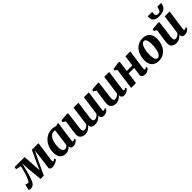

<svg xmlns="http://www.w3.org/2000/svg" viewBox="352 -2417 4031 4031"><g transform="rotate(-45 2367.5 -401.0)"><path d="M660 10Q631 10 611 -4.5Q591 -19 595.5 -54L633 -341L651.5 -498.5L573.5 -342L410 7H313.5L281 -322L272.5 -498.5Q255 -430.5 239 -366.8Q223 -303 207.5 -247.2Q192 -191.5 176.2 -146.5Q160.5 -101.5 144.5 -71Q124.5 -32.5 95.2 -12.2Q66 8 23 8Q16.5 8 5 5.8Q-6.5 3.5 -16.5 0.8Q-26.5 -2 -27.5 -4L3 -134.5Q7.5 -132 22.8 -127.8Q38 -123.5 54.2 -120.5Q70.5 -117.5 77 -117.5Q81 -117.5 85.8 -122.5Q90.5 -127.5 95.8 -135.8Q101 -144 105.8 -153.5Q110.5 -163 114.5 -172.5Q128.5 -196 142.8 -234.2Q157 -272.5 169.8 -316.5Q182.5 -360.5 193 -402.5Q203.5 -444.5 209.5 -475L95 -500L105 -555H401L422.5 -239.5L430 -136.5L472.5 -239.5L617 -555H813L752 -117.5Q750 -100.5 751 -89.2Q752 -78 756.5 -72.8Q761 -67.5 767.5 -67.5Q780.5 -67.5 793.8 -76.2Q807 -85 817 -94.5L831.5 -53.5Q827 -47.5 802.8 -32Q778.5 -16.5 741.2 -3.2Q704 10 660 10Z M1343 -106.5Q1340.5 -86 1346 -77.2Q1351.5 -68.5 1362 -68.5Q1369.5 -68.5 1380 -73.5Q1390.5 -78.5 1407 -91.5L1421 -59Q1415.5 -51 1397.5 -34.2Q1379.5 -17.5 1351.2 -3.8Q1323 10 1286.5 10Q1255.5 10 1235 -4.8Q1214.5 -19.5 1212 -49.5L1213 -60.5Q1197.5 -43 1175.2 -26.8Q1153 -10.5 1124.8 -0.2Q1096.5 10 1061.5 10Q1002 10 964.2 -18Q926.5 -46 908.8 -92.5Q891 -139 891 -194.5Q891 -250.5 905.2 -304.5Q919.5 -358.5 947.2 -406.2Q975 -454 1015.5 -490.2Q1056 -526.5 1108.2 -547.2Q1160.5 -568 1223.5 -568Q1251 -568 1282.8 -561.5Q1314.5 -555 1336 -547L1407 -568ZM1252 -497Q1242.5 -500.5 1232.2 -501.8Q1222 -503 1212 -503Q1176 -503 1148.8 -484.8Q1121.5 -466.5 1101.8 -435.5Q1082 -404.5 1069.2 -365Q1056.5 -325.5 1050.8 -283.2Q1045 -241 1045 -200.5Q1045 -159.5 1054.5 -130.2Q1064 -101 1081 -85.5Q1098 -70 1121 -70Q1133 -70 1143.8 -73.8Q1154.5 -77.5 1164.5 -83.5Q1174.5 -89.5 1183.2 -97Q1192 -104.5 1199.5 -112.5Z M1664 -288.5Q1661 -268 1657.8 -246.2Q1654.5 -224.5 1652 -204Q1649.5 -183.5 1647.8 -166.5Q1646 -149.5 1646 -137.5Q1646 -99 1658.8 -83Q1671.5 -67 1697.5 -67Q1718 -67 1737.5 -75.5Q1757 -84 1773.5 -97.5Q1790 -111 1803 -126.5Q1808.5 -169.5 1814.5 -213.5Q1820.5 -257.5 1827 -301Q1832.5 -345 1838.2 -389Q1844 -433 1850 -476.2Q1856 -519.5 1862 -562.5H2007Q1999.5 -508.5 1991.8 -451.5Q1984 -394.5 1976.8 -341.5Q1969.5 -288.5 1964 -245Q1958.5 -201.5 1955 -173.2Q1951.5 -145 1951.5 -137.5Q1951.5 -99 1965 -83Q1978.5 -67 2003 -67Q2024 -67 2044 -76.2Q2064 -85.5 2081 -99.8Q2098 -114 2110.5 -129.5L2169.5 -562.5H2315L2252 -105.5Q2249.5 -86 2255 -77.2Q2260.5 -68.5 2271 -68.5Q2279.5 -68.5 2288.8 -73.5Q2298 -78.5 2317 -92.5L2330 -60Q2325.5 -52 2308.2 -35.2Q2291 -18.5 2263.2 -4.2Q2235.5 10 2199 10Q2151 10 2130.5 -11.8Q2110 -33.5 2115.5 -67.5L2113 -76.5Q2099.5 -61.5 2081.8 -46Q2064 -30.5 2041.8 -18Q2019.5 -5.5 1992.5 2.2Q1965.5 10 1933 10Q1889 10 1862.8 -2.8Q1836.5 -15.5 1825.8 -37Q1815 -58.5 1817.5 -85H1815.5Q1802.5 -69.5 1786 -52.8Q1769.5 -36 1747.5 -21.8Q1725.5 -7.5 1698.2 1.2Q1671 10 1636.5 10Q1606 10 1574.2 -1.8Q1542.5 -13.5 1520.5 -41Q1498.5 -68.5 1497.5 -116Q1497.5 -133.5 1499.5 -155.2Q1501.5 -177 1504.8 -200.5Q1508 -224 1511.2 -247.8Q1514.5 -271.5 1518 -292.5L1544 -472.5L1484 -509.5L1492 -551.5L1673 -568L1697 -556Z M2548.5 10Q2518 10 2486.2 -1.8Q2454.5 -13.5 2432.8 -41Q2411 -68.5 2410 -116Q2410 -133.5 2411.8 -154.5Q2413.5 -175.5 2416.2 -198.8Q2419 -222 2422.5 -246Q2426 -270 2429.5 -292.5L2457 -473L2396.5 -509L2404.5 -551L2585.5 -567.5L2609.5 -556L2576.5 -288.5Q2574 -267 2570.8 -245.2Q2567.5 -223.5 2564.8 -203.5Q2562 -183.5 2560.2 -166.8Q2558.5 -150 2558.5 -137.5Q2558.5 -112 2564.2 -96.5Q2570 -81 2581.2 -74.2Q2592.5 -67.5 2609.5 -67.5Q2630.5 -67.5 2650 -75.8Q2669.5 -84 2686.2 -97.5Q2703 -111 2716 -126.5L2775 -563.5H2920.5L2857 -105.5Q2854.5 -86 2860 -77.2Q2865.5 -68.5 2876 -68.5Q2885 -68.5 2894 -73.5Q2903 -78.5 2921.5 -92.5L2935.5 -60Q2930.5 -52 2913.2 -35.2Q2896 -18.5 2868 -4.2Q2840 10 2803.5 10Q2765 10 2745.2 -4.8Q2725.5 -19.5 2721.5 -44Q2721 -47 2720.5 -50.5Q2720 -54 2720.2 -58Q2720.5 -62 2721 -66.2Q2721.5 -70.5 2722 -74.5L2720 -75.5Q2707 -60 2690.8 -45Q2674.5 -30 2653.5 -17.5Q2632.5 -5 2606.8 2.5Q2581 10 2548.5 10Z M3476.5 -105.5Q3474.5 -86 3479.8 -77.2Q3485 -68.5 3494.5 -68.5Q3503 -68.5 3512 -73Q3521 -77.5 3539.5 -91.5L3553.5 -58.5Q3548.5 -50.5 3531.5 -34Q3514.5 -17.5 3487 -3.8Q3459.5 10 3423 10Q3391 10 3368 0.5Q3345 -9 3334 -26.2Q3323 -43.5 3326 -66.5L3352 -251.5H3187.5L3153 0H3009.5L3073.5 -473L3022.5 -501L3030.5 -542.5L3198.5 -567.5L3228.5 -553.5L3196.5 -316H3360.5L3393.5 -554.5H3538Z M3914 -569Q3981.5 -569 4028.5 -543.2Q4075.5 -517.5 4100.8 -467.2Q4126 -417 4126.5 -344Q4126.5 -271.5 4106.2 -207Q4086 -142.5 4047 -93Q4008 -43.5 3951.8 -15Q3895.5 13.5 3824 13.5Q3758 13.5 3711.2 -12.5Q3664.5 -38.5 3639.8 -89Q3615 -139.5 3614.5 -212.5Q3614 -285.5 3634.2 -350Q3654.5 -414.5 3693.2 -463.8Q3732 -513 3787.8 -541Q3843.5 -569 3914 -569ZM3893.5 -508Q3867.5 -508 3847.8 -489.8Q3828 -471.5 3814 -441Q3800 -410.5 3791 -372.8Q3782 -335 3777.8 -295.2Q3773.5 -255.5 3774 -219.5Q3774.5 -153 3784 -115.2Q3793.5 -77.5 3810.2 -62.2Q3827 -47 3848 -47Q3874 -47 3893.5 -65Q3913 -83 3927.2 -113.5Q3941.5 -144 3950.2 -182Q3959 -220 3963 -260Q3967 -300 3966.5 -336.5Q3966 -403.5 3956.5 -440.8Q3947 -478 3930.8 -493Q3914.5 -508 3893.5 -508Z M4343.5 10Q4313 10 4281.2 -1.8Q4249.5 -13.5 4227.8 -41Q4206 -68.5 4205 -116Q4205 -133.5 4206.8 -154.5Q4208.5 -175.5 4211.2 -198.8Q4214 -222 4217.5 -246Q4221 -270 4224.5 -292.5L4252 -473L4191.5 -509L4199.5 -551L4380.5 -567.5L4404.5 -556L4371.5 -288.5Q4369 -267 4365.8 -245.2Q4362.5 -223.5 4359.8 -203.5Q4357 -183.5 4355.2 -166.8Q4353.5 -150 4353.5 -137.5Q4353.5 -112 4359.2 -96.5Q4365 -81 4376.2 -74.2Q4387.5 -67.5 4404.5 -67.5Q4425.5 -67.5 4445 -75.8Q4464.5 -84 4481.2 -97.5Q4498 -111 4511 -126.5L4570 -563.5H4715.5L4652 -105.5Q4649.5 -86 4655 -77.2Q4660.5 -68.5 4671 -68.5Q4680 -68.5 4689 -73.5Q4698 -78.5 4716.5 -92.5L4730.5 -60Q4725.5 -52 4708.2 -35.2Q4691 -18.5 4663 -4.2Q4635 10 4598.5 10Q4560 10 4540.2 -4.8Q4520.5 -19.5 4516.5 -44Q4516 -47 4515.5 -50.5Q4515 -54 4515.2 -58Q4515.5 -62 4516 -66.2Q4516.5 -70.5 4517 -74.5L4515 -75.5Q4502 -60 4485.8 -45Q4469.5 -30 4448.5 -17.5Q4427.5 -5 4401.8 2.5Q4376 10 4343.5 10ZM4436.5 -816.5Q4445 -816.5 4447.2 -810.8Q4449.5 -805 4449.5 -796.5Q4449.5 -785.5 4447.8 -773.5Q4446 -761.5 4446 -750.5Q4446 -726.5 4460 -711.2Q4474 -696 4506.5 -696Q4544 -696 4561 -709.5Q4578 -723 4584 -743.2Q4590 -763.5 4593.5 -782.5Q4595.5 -795 4600 -805.8Q4604.5 -816.5 4615.5 -816.5H4714.5Q4714.5 -813 4714.5 -809.5Q4714.5 -806 4713.5 -801.5Q4699.5 -717.5 4646 -680.8Q4592.5 -644 4493.5 -644Q4439 -644 4399.5 -658Q4360 -672 4338.8 -702.2Q4317.5 -732.5 4317.5 -780Q4317.5 -789 4318.5 -798.2Q4319.5 -807.5 4321.5 -816.5Z"/></g></svg>

Font: Merriweather ExtraBold
Style: Italic
Weight: 800
Italic angle: -7.8°
Version: Version 2.101